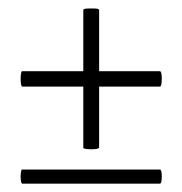

<svg xmlns="http://www.w3.org/2000/svg" viewBox="-20 -442 438 461"><path d="M34 -1Q31 -1 30 -9.5Q29 -18 30 -26.5Q31 -35 33 -35H364Q367 -35 368 -26.5Q369 -18 368 -9.5Q367 -1 364 -1ZM34 -234Q31 -234 30 -243.5Q29 -253 30 -262Q31 -271 33 -271H364Q367 -271 368 -262Q369 -253 368 -243.5Q367 -234 364 -234ZM218 -88Q218 -85 208.5 -84Q199 -83 189.5 -84Q180 -85 180 -87V-418Q180 -421 189.5 -421.5Q199 -422 208.5 -421.5Q218 -421 218 -418Z"/></svg>

Font: Cormorant Garamond Light
Style: Italic
Weight: 300
Italic angle: -10°
Designer: Christian Thalmann (Catharsis Fonts)
Foundry: Catharsis Fonts
Version: Version 4.001